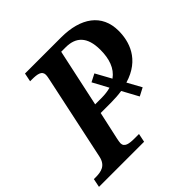

<svg xmlns="http://www.w3.org/2000/svg" viewBox="-205 -875 1035 1035"><g transform="rotate(-45 313.0 -357.0)"><path d="M-22 0H322L332 -49H299C257 -49 226 -54 226 -85C226 -92 229 -105 231 -116L266 -275H342C374 -275 402 -277 428 -281L478 -189L524 -213L480 -293C618 -334 648 -440 648 -520C648 -647 553 -714 403 -714H128L118 -665H131C173 -665 203 -660 203 -629C203 -622 201 -610 198 -597L95 -113C83 -57 44 -49 1 -49H-12ZM324 -329H278L349 -659H383C459 -659 506 -619 506 -517C506 -449 488 -394 442 -361L393 -450L348 -427L396 -338C376 -332 352 -329 324 -329Z"/></g></svg>

Font: Noto Serif SemiBold
Style: Italic
Weight: 600
Italic angle: -12°
Designer: Monotype Design Team
Foundry: Monotype Imaging Inc.
Version: Version 2.014